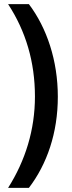

<svg xmlns="http://www.w3.org/2000/svg" viewBox="-20 -745 344 923"><path d="M258 -280C258 -454 205 -611 119 -725H19C104 -595 148 -447 148 -281C148 -121 102 27 19 158H119C206 44 258 -106 258 -280Z"/></svg>

Font: Noto Sans Georgian ExtraCondensed SemiBold
Style: Regular
Weight: 600
Width: 2
Designer: Monotype Design Team, Akaki Razmadze
Foundry: Google LLC
Version: Version 2.005